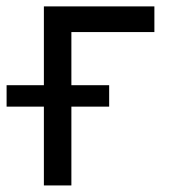

<svg xmlns="http://www.w3.org/2000/svg" viewBox="-57 -565 536 585"><path d="M413.4 -467.3H160.5V-305.4H275.6V-240.1H160.5V0H76.7V-240.1H-36.9V-305.4H76.7V-545.5H413.4Z"/></svg>

Font: Fast_Sans-Dotted
Style: Regular
Weight: 400
Version: Version 3.018